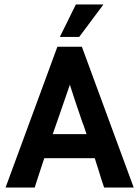

<svg xmlns="http://www.w3.org/2000/svg" viewBox="-20 -843 626 863"><path d="M238 -633H348L581 0H448Q437 -31 420 -88L415 -103Q409 -122 406 -132H179Q171 -106 153 -53Q142 -18 136 0H5ZM294 -462Q277 -412 238 -300L217 -240H369L357 -276L350 -294Q311 -408 294 -462ZM445 -823 336 -677H249L321 -823Z"/></svg>

Font: Tajawal
Style: Bold
Weight: 700
Designer: Boutros Fonts
Foundry: Created by Boutros International 2017
Version: Version 1.700